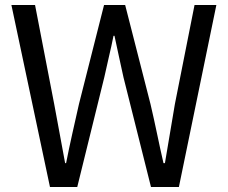

<svg xmlns="http://www.w3.org/2000/svg" viewBox="-20 -753 918 773"><path d="M181.2 0 25.9 -732.9H121.1L198.2 -334Q209.5 -274.9 220.2 -215.3Q231 -155.8 242.2 -96.2H246.1Q257.8 -155.8 271.2 -215.3Q284.7 -274.9 297.9 -334L398.9 -732.9H483.9L585.9 -334Q599.6 -275.4 612.1 -215.6Q624.5 -155.8 638.2 -96.2H644Q653.8 -155.8 664.1 -215.3Q674.3 -274.9 684.1 -334L763.2 -732.9H851.1L700.2 0H587.9L477.1 -441.9Q467.3 -485.4 458.7 -526.1Q450.2 -566.9 440.9 -608.9H437Q428.7 -566.9 418.9 -526.1Q409.2 -485.4 399.9 -441.9L291 0Z"/></svg>

Font: Source Han Sans CN
Style: Regular
Weight: 400
Designer: Ryoko NISHIZUKA  (kana, bopomofo & ideographs); Paul D. Hunt (Latin, Greek & Cyrillic); Sandoll Communications , Soo-you
Foundry: Adobe
Version: Version 2.004;hotconv 1.0.118;makeotfexe 2.5.65603